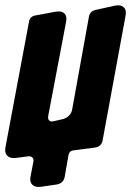

<svg xmlns="http://www.w3.org/2000/svg" viewBox="-53 -598 505 739"><path d="M133 -154Q130 -140 136.5 -134Q143 -128 156 -132L191 -140Q204 -144 213.5 -154Q223 -164 225 -178L289 -532Q292 -555 316 -560L388 -576Q411 -581 423 -570Q435 -559 430 -536L342 -58Q337 -33 312 -30L228 -19Q215 -17 211 -3L196 83Q191 107 166 112L104 121Q82 124 71 112.5Q60 101 65 79L75 27Q78 15 72 8.5Q66 2 53 4L7 10Q-15 12 -25.5 1Q-36 -10 -32 -31L58 -511Q61 -536 86 -539L161 -553Q184 -557 195 -546Q206 -535 201 -512L133 -154Z"/></svg>

Font: Bangerz
Style: Bold
Weight: 700
Designer: vernon adams
Foundry: Vernon Adams
Version: Version 2.10;February 7, 2025;FontCreator 13.0.0.2683 64-bit